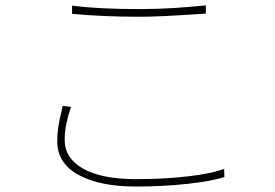

<svg xmlns="http://www.w3.org/2000/svg" viewBox="-20 -682 1017 709"><path d="M496.1 -648.4Q558.6 -648.4 620.1 -652.3Q681.6 -656.2 740.2 -662.1V-631.8L695.3 -628.9Q563.5 -620.1 496.1 -620.1Q362.3 -620.1 246.1 -630.9V-661.1Q344.7 -648.4 496.1 -648.4ZM241.2 -284.2Q230.5 -252.9 224.6 -223.1Q218.8 -193.4 218.8 -165Q218.8 -97.7 287.1 -59.1Q355.5 -20.5 482.4 -20.5Q585.9 -20.5 674.3 -30.8Q762.7 -41 807.6 -58.6L808.6 -28.3Q765.6 -13.7 674.8 -3.4Q584 6.8 482.4 6.8Q348.6 6.8 270 -36.1Q191.4 -79.1 191.4 -160.2Q191.4 -186.5 195.3 -213.4Q199.2 -240.2 207 -269.5Q208 -277.3 211.9 -291L242.2 -287.1Q242.2 -286.1 241.2 -284.2Z"/></svg>

Font: Min Sans VF VF
Style: Regular
Weight: 400
Designer: Jinseong-Kim, NotoSansCJK, Nunito
Foundry: Jinseong-Kim
Version: Version 1.420;Glyphs 3.1.2 (3151)